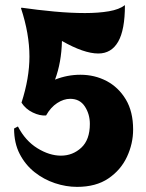

<svg xmlns="http://www.w3.org/2000/svg" viewBox="-20 -594 570 750"><path d="M281 136Q238 136 194.5 121.5Q151 107 115 78.5Q79 50 57 7.5Q35 -35 35 -92L50 -100Q79 -44 126 -15Q173 14 218 14Q264 14 297.5 -17Q331 -48 331 -110Q331 -148 311.5 -178Q292 -208 254 -208Q229 -208 203.5 -191.5Q178 -175 160 -143Q136 -141 108 -154.5Q80 -168 64 -193Q95 -289 95 -373Q95 -462 62 -562L64 -564Q127 -555 191.5 -549Q256 -543 312 -543Q365 -543 405.5 -550Q446 -557 468 -574Q468 -477 441.5 -431Q415 -385 364 -385Q308 -385 222 -434Q220 -350 195 -283Q243 -302 294 -302Q350 -302 396.5 -277.5Q443 -253 471.5 -205.5Q500 -158 500 -88Q500 -33 476 18.5Q452 70 403.5 103Q355 136 281 136Z"/></svg>

Font: Agbalumo
Style: Regular
Weight: 400
Designer: Raphael Alegbeleye
Foundry: Sorkin Type Co.
Version: Version 1.000; ttfautohint (v1.8.4)